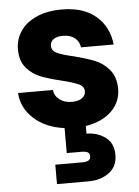

<svg xmlns="http://www.w3.org/2000/svg" viewBox="-57 -610 672 926"><g transform="rotate(-5 279.0 -147.5)"><path d="M344 41Q396 41 435 69.5Q474 98 474 155Q474 212 433 241.5Q392 271 335 271H181V177H312Q332 177 342 171Q352 165 352 151Q352 137 342 131.5Q332 126 312 126H241V5Q150 -7 93.5 -58.5Q37 -110 32 -183H201Q204 -154 228 -136Q252 -118 287 -118Q319 -118 336.5 -130.5Q354 -143 354 -163Q354 -187 329 -198.5Q304 -210 248 -224Q188 -238 148 -253.5Q108 -269 79 -302.5Q50 -336 50 -393Q50 -441 76.5 -480.5Q103 -520 154.5 -543Q206 -566 277 -566Q382 -566 442.5 -514Q503 -462 512 -376H354Q350 -405 328.5 -422Q307 -439 272 -439Q242 -439 226 -427.5Q210 -416 210 -396Q210 -372 235.5 -360Q261 -348 315 -336Q377 -320 416 -304.5Q455 -289 484.5 -254.5Q514 -220 515 -162Q515 -98 469.5 -53.5Q424 -9 344 4Z"/></g></svg>

Font: MSTAGE
Style: Bold
Weight: 700
Designer: Ninad Kale (Devanagari), Jonny Pinhorn (Latin)
Foundry: Indian Type Foundry
Version: 4.004